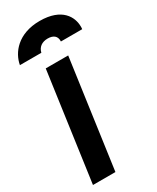

<svg xmlns="http://www.w3.org/2000/svg" viewBox="-250 -1078 939 1148"><g transform="rotate(-30 219.5 -504.5)"><path d="M156 -839C164 -874 191 -894 231 -894C272 -894 291 -874 291 -845C291 -843 291 -841 291 -839H438C439 -845 439 -851 439 -857C439 -922 396 -1009 242 -1009C92 -1009 22 -918 8 -839ZM183 0 287 -745H132L28 0Z"/></g></svg>

Font: Plus Jakarta Sans ExtraBold
Style: Italic
Weight: 800
Italic angle: -8°
Designer: Gumpita Rahayu
Foundry: Tokotype
Version: Version 2.071;gftools[0.9.30]